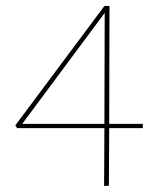

<svg xmlns="http://www.w3.org/2000/svg" viewBox="-20 -479 503 640"><path d="M456 -52H344L343 140L327 141L328 -52H37L31 -61L328 -459H345L344 -66H456ZM328 -66 329 -436 54 -66Z"/></svg>

Font: Ysabeau SC Thin
Style: Regular
Weight: 200
Designer: Christian Thalmann (Catharsis Fonts)
Version: Version 0.003